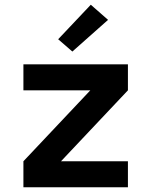

<svg xmlns="http://www.w3.org/2000/svg" viewBox="-20 -792 640 812"><path d="M79 0V-110L362 -410H79V-520H521V-410L238 -110H521V0ZM286 -574 226 -626 364 -772 437 -708Z"/></svg>

Font: Iosevka Aile Extrabold
Style: Regular
Weight: 800
Designer: Belleve Invis
Foundry: Belleve Invis
Version: Version 27.3.5; ttfautohint (v1.8.4)